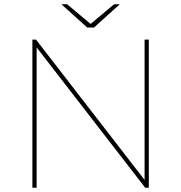

<svg xmlns="http://www.w3.org/2000/svg" viewBox="-20 -887 856 907"><path d="M666 0H683V-700H663V-37L150 -700H133V0H153V-663ZM546 -867H519L408 -774L297 -867H270L392 -757H424Z"/></svg>

Font: Montserrat-Alt1 Thin
Style: Regular
Weight: 100
Designer: Differentunic
Foundry: Differentunic
Version: Version 7.222